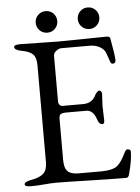

<svg xmlns="http://www.w3.org/2000/svg" viewBox="-56 -838 646 887"><g transform="rotate(-5 267.5 -395.0)"><path d="M153.5 -780.5Q168 -795 189 -795Q210 -795 224.5 -780.5Q239 -766 239 -745Q239 -724 224.5 -709.5Q210 -695 189 -695Q168 -695 153.5 -709.5Q139 -724 139 -745Q139 -766 153.5 -780.5ZM348.5 -780.5Q363 -795 384 -795Q405 -795 419.5 -780.5Q434 -766 434 -745Q434 -724 419.5 -709.5Q405 -695 384 -695Q363 -695 348.5 -709.5Q334 -724 334 -745Q334 -766 348.5 -780.5ZM210 -102Q210 -65 225.5 -50Q241 -35 276 -35H380Q433 -35 456 -53Q475 -68 498 -116Q504 -127 512 -126Q525 -124 525 -115Q525 -75 508 -12Q504 5 494 5Q426 5 320 2Q214 -1 167 -1Q146 -1 113 2Q80 5 52 5Q23 5 23 -6Q23 -18 56 -24Q95 -31 112.5 -47.5Q130 -64 130 -99V-549Q130 -584 115.5 -599.5Q101 -615 63 -622Q30 -628 30 -642Q30 -653 59 -653Q97 -653 149.5 -651.5Q202 -650 236 -650Q276 -650 329 -651Q382 -652 419 -652.5Q456 -653 458 -653Q475 -653 476 -644Q491 -563 491 -541Q491 -526 477 -526Q469 -526 466 -536Q451 -583 444 -591Q420 -618 377 -618H246Q236 -618 223 -608.5Q210 -599 210 -586V-374Q210 -365 215.5 -358.5Q221 -352 228 -352H324Q368 -352 385 -391Q387 -395 393.5 -401.5Q400 -408 403 -408Q407 -408 411.5 -403.5Q416 -399 416 -392Q416 -388 414.5 -367Q413 -346 413 -337Q413 -326 414 -299Q415 -272 415 -269Q415 -252 406 -252Q390 -252 383 -275Q368 -320 337 -320H244Q225 -320 217.5 -315Q210 -310 210 -294Z"/></g></svg>

Font: EB Garamond SC 12
Style: Regular
Weight: 400
Version: Version 0.016 ; ttfautohint (v0.97) -l 8 -r 50 -G 200 -x 0 -